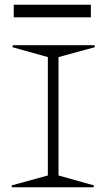

<svg xmlns="http://www.w3.org/2000/svg" viewBox="-20 -791 449 811"><path d="M28.8 -7.8 182.1 -49.8V-549.8L32.2 -591.8L34.2 -600.1H378.9L380.9 -591.8L227.1 -549.8V-49.8L377 -7.8L375 0H30.8ZM38.1 -717.8V-771H363.8V-717.8Z"/></svg>

Font: Halibut Exp Thin
Style: Regular
Weight: 250
Width: 7
Designer: Matteo Maggi
Foundry: Collletttivo
Version: Version 3.080 | FøM Fix